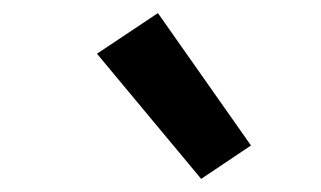

<svg xmlns="http://www.w3.org/2000/svg" viewBox="-20 -819 490 293"><path d="M287 -546 128 -737 221 -799 363 -597Z"/></svg>

Font: Iosevka Etoile SmBdObl
Style: Regular
Weight: 600
Italic angle: -9°
Designer: Belleve Invis
Foundry: Belleve Invis
Version: Version 15.5.2; ttfautohint (v1.8.4)